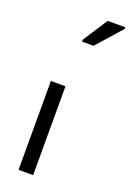

<svg xmlns="http://www.w3.org/2000/svg" viewBox="-179 -1027 736 1088"><g transform="rotate(20 188.5 -483.0)"><path d="M173 0H85V-536H173ZM175 -806V-818L271 -966H377V-956L244 -806Z"/></g></svg>

Font: Noto Sans Tifinagh APT
Style: Regular
Weight: 400
Designer: JamraPatel
Foundry: JamraPatel LLC
Version: Version 2.006; ttfautohint (v1.8.4.7-5d5b)